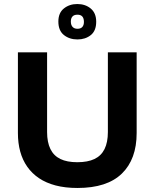

<svg xmlns="http://www.w3.org/2000/svg" viewBox="-20 -920 768 954"><path d="M365 14Q304 14 256.5 1.5Q209 -11 174 -34.5Q139 -58 115.5 -91.5Q92 -125 80.5 -167Q69 -209 69 -259V-660H214V-264Q214 -213 230.5 -179.5Q247 -146 280 -130Q313 -114 364 -114Q416 -114 449.5 -130Q483 -146 499.5 -179.5Q516 -213 516 -264V-660H659V-259Q659 -129 585.5 -57.5Q512 14 365 14ZM365 -724Q325 -724 297.5 -746Q270 -768 270 -813Q270 -856 297.5 -878Q325 -900 364 -900Q404 -900 431 -877.5Q458 -855 458 -812Q458 -767 431 -745.5Q404 -724 365 -724ZM365 -777Q381 -777 389 -786Q397 -795 397 -811Q397 -829 389 -838Q381 -847 365 -847Q348 -847 340 -838Q332 -829 332 -813Q332 -796 340.5 -786.5Q349 -777 365 -777Z"/></svg>

Font: Bricolage Grotesque
Style: Bold
Weight: 700
Designer: Mathieu Triay
Foundry: Atelier Triay
Version: Version 1.001;gftools[0.9.33.dev8+g029e19f]